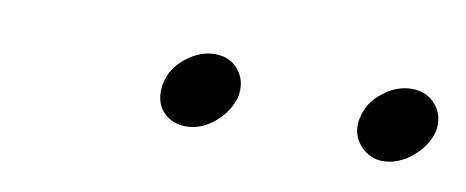

<svg xmlns="http://www.w3.org/2000/svg" viewBox="-27 -740 483 199"><g transform="rotate(10 214.5 -640.5)"><path d="M140 -632Q140 -638 141 -641Q144 -657 158.5 -668.5Q173 -680 189 -680Q205 -680 214 -668.5Q223 -657 220 -641Q216 -625 202 -613Q188 -601 172 -601Q158 -601 149 -609.5Q140 -618 140 -632ZM347 -633Q347 -638 348 -641Q351 -657 365.5 -668.5Q380 -680 396 -680Q412 -680 421.5 -668.5Q431 -657 428 -641Q424 -625 409.5 -613Q395 -601 379 -601Q366 -601 356.5 -610.5Q347 -620 347 -633Z"/></g></svg>

Font: Prompt ExtraLight
Style: Italic
Weight: 275
Italic angle: -12°
Designer: Katatrad Team
Foundry: CadsonDemak
Version: Version 1.000